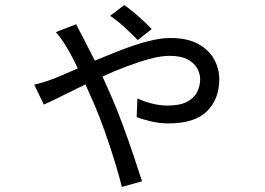

<svg xmlns="http://www.w3.org/2000/svg" viewBox="-20 -655 1040 753"><path d="M520 -498Q498 -521 469 -547.5Q440 -574 412 -593L467 -635Q481 -626 501 -609.5Q521 -593 541 -574.5Q561 -556 575 -541ZM114 -323Q136 -328 155 -334Q174 -340 184 -344Q205 -352 231 -363Q257 -374 285 -387Q260 -440 240 -472Q233 -484 221.5 -500.5Q210 -517 199 -529L279 -560Q284 -548 291 -535.5Q298 -523 303 -513L352 -417Q404 -439 457 -459.5Q510 -480 559.5 -493Q609 -506 648 -506Q714 -506 756.5 -483Q799 -460 819.5 -423Q840 -386 840 -344Q840 -267 792 -219Q744 -171 640 -171Q606 -171 572 -179Q538 -187 516 -196L519 -269Q542 -258 574 -249.5Q606 -241 636 -241Q685 -241 713 -255.5Q741 -270 753 -294Q765 -318 765 -344Q765 -365 754 -386Q743 -407 716.5 -421.5Q690 -436 645 -436Q612 -436 569 -424.5Q526 -413 478 -395Q430 -377 382 -355L415 -281Q437 -231 460 -169Q483 -107 503 -47.5Q523 12 537 56L458 78Q446 30 428.5 -26.5Q411 -83 390.5 -141Q370 -199 348 -250L315 -324Q263 -299 220.5 -277.5Q178 -256 152 -245Z"/></svg>

Font: Go Noto Current
Style: Regular
Weight: 400
Designer: Monotype Design Team
Foundry: Monotype Imaging Inc.
Version: Version 2.007; ttfautohint (v1.8) -l 8 -r 50 -G 200 -x 14 -D